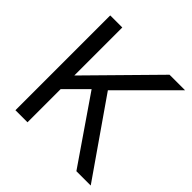

<svg xmlns="http://www.w3.org/2000/svg" viewBox="-188 -886 1044 1044"><g transform="rotate(45 333.5 -364.5)"><path d="M171.9 -254.9V0H79.1V-729H171.9V-359.9L535.2 -729H654.8L357.9 -432.1L658.2 0H547.9L291 -374Z"/></g></svg>

Font: SolaimanLipiNormal
Style: Normal
Weight: 400
Designer: Solaiman Karim
Version: Version 1.6.1 ; ttfautohint (v1.5.65-e2d9)